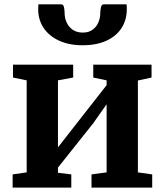

<svg xmlns="http://www.w3.org/2000/svg" viewBox="-20 -848 745 868"><path d="M37.1 0V-59.6L100.6 -68.7V-484.7L38.7 -497.5V-555.7H310.8V-497.5L242 -484.7V-181.7L302.3 -259L462 -463.1V-484.7L401.6 -497.5V-555.7H665.1V-497.5L603.4 -484V-68.7L668.1 -59.6V0H393.7V-59.6L462 -68.7V-376.7L400.4 -289.4L242 -90.4V-66.9L302.3 -59.6V0ZM256.1 -828.5Q266.8 -828.5 269.5 -814.4Q272.2 -800.4 272.2 -787.8Q272.2 -767.2 281 -747.1Q289.7 -727 308.1 -713.9Q326.5 -700.7 354.4 -700.7Q381.6 -700.7 399 -713.9Q416.5 -727 424.9 -747.1Q433.2 -767.2 433.2 -787.8Q433.2 -800.4 436.2 -814.4Q439.1 -828.5 449.7 -828.5H552.2Q552.9 -824.5 553.1 -817.3Q553.2 -810.1 553.2 -806.2Q553.2 -758.7 529.9 -721.9Q506.5 -685.1 461.8 -664.3Q417.2 -643.4 353.4 -643.4Q292 -643.4 246.8 -664.3Q201.7 -685.1 177.1 -721.9Q152.6 -758.7 152.6 -806.2Q152.6 -811.9 153.1 -817.3Q153.6 -822.7 153.6 -828.5Z"/></svg>

Font: Merriweather 7pt Light
Style: Regular
Weight: 300
Designer: Eben Sorkin
Foundry: Eben Sorkin
Version: Version 2.200;gftools[0.9.31]